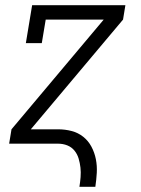

<svg xmlns="http://www.w3.org/2000/svg" viewBox="-20 -550 540 735"><path d="M284 165Q287 147 288.5 128Q290 109 288 91.5Q286 74 281 57Q276 40 265 26.5Q254 13 237.5 6.5Q221 0 202 0H15L24 -55L377 -475H155L140 -385H79L103 -530H460L451 -475L98 -55H202Q229 -55 254 -48.5Q279 -42 298.5 -26.5Q318 -11 330 11.5Q342 34 347 59.5Q352 85 350.5 111.5Q349 138 345 165Z"/></svg>

Font: Iosevka Slab Light Oblique
Style: Regular
Weight: 300
Italic angle: -9°
Monospace: yes
Designer: Belleve Invis
Foundry: Belleve Invis
Version: Version 11.1.1; ttfautohint (v1.8.3)